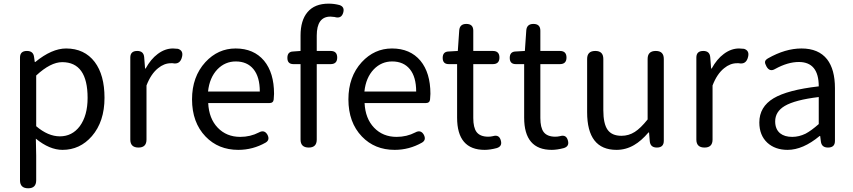

<svg xmlns="http://www.w3.org/2000/svg" viewBox="-20 -810 4683 1054"><path d="M134.8 223.6Q89.8 223.6 89.8 179.7V-153.3V-494.1Q89.8 -530.3 127.9 -530.3Q163.1 -530.3 167 -497.1L170.9 -469.7H173.8Q264.6 -543.9 342.8 -543.9Q443.4 -543.9 500 -469.7Q553.7 -398.4 553.7 -273.4Q553.7 -142.6 484.4 -62.5Q418.9 12.7 323.2 12.7Q252 12.7 176.8 -48.8L178.7 43.9V179.7Q178.7 223.6 134.8 223.6ZM308.6 -61.5Q376 -61.5 418 -117.2Q460.9 -175.8 460.9 -272.5Q460.9 -468.8 321.3 -468.8Q257.8 -468.8 178.7 -395.5V-255.9V-117.2Q244.1 -61.5 308.6 -61.5Z M740.2 0Q695.3 0 695.3 -43.9V-264.6V-494.1Q695.3 -530.3 733.4 -530.3Q768.6 -530.3 771.5 -496.1L776.4 -433.6H779.3Q807.6 -485.4 845.7 -513.7Q885.7 -543.9 929.7 -543.9Q939.5 -543.9 957 -542Q987.3 -532.2 979.5 -499Q969.7 -454.1 927.7 -462.9Q922.9 -462.9 918 -462.9Q880.9 -462.9 847.7 -435.5Q808.6 -404.3 784.2 -340.8V-43.9Q784.2 0 740.2 0Z M1288.1 12.7Q1178.7 12.7 1108.4 -60.5Q1034.2 -137.7 1034.2 -264.6Q1034.2 -388.7 1107.4 -468.8Q1176.8 -543.9 1273.4 -543.9Q1373 -543.9 1429.7 -476.6Q1484.4 -410.2 1484.4 -294.9Q1484.4 -283.2 1482.4 -263.7Q1480.5 -244.1 1458 -244.1H1301.8H1123Q1127 -159.2 1175.3 -108.9Q1223.6 -58.6 1298.8 -58.6Q1354.5 -58.6 1401.4 -83Q1431.6 -99.6 1448.2 -70.3Q1462.9 -42 1438.5 -27.3Q1368.2 12.7 1288.1 12.7ZM1122.1 -307.6H1263.7H1406.2Q1406.2 -387.7 1371.6 -430.2Q1336.9 -472.7 1274.4 -472.7Q1215.8 -472.7 1173.8 -429.7Q1129.9 -383.8 1122.1 -307.6Z M1674.8 0Q1629.9 0 1629.9 -43.9V-458H1590.8Q1557.6 -458 1557.6 -492.2Q1557.6 -526.4 1588.9 -527.3L1629.9 -530.3V-615.2Q1629.9 -698.2 1668 -743.2Q1707 -790 1784.2 -790Q1814.5 -790 1843.8 -782.2Q1873 -772.5 1864.3 -741.2Q1854.5 -705.1 1816.4 -716.8Q1800.8 -718.8 1793.9 -718.8Q1718.8 -718.8 1718.8 -614.3V-530.3H1794.9Q1831.1 -530.3 1831.1 -494.1Q1831.1 -458 1794.9 -458H1774.4H1718.8V-43.9Q1718.8 0 1674.8 0Z M2146.5 12.7Q2037.1 12.7 1966.8 -60.5Q1892.6 -137.7 1892.6 -264.6Q1892.6 -388.7 1965.8 -468.8Q2035.2 -543.9 2131.8 -543.9Q2231.4 -543.9 2288.1 -476.6Q2342.8 -410.2 2342.8 -294.9Q2342.8 -283.2 2340.8 -263.7Q2338.9 -244.1 2316.4 -244.1H2160.2H1981.4Q1985.4 -159.2 2033.7 -108.9Q2082 -58.6 2157.2 -58.6Q2212.9 -58.6 2259.8 -83Q2290 -99.6 2306.6 -70.3Q2321.3 -42 2296.9 -27.3Q2226.6 12.7 2146.5 12.7ZM1980.5 -307.6H2122.1H2264.6Q2264.6 -387.7 2230 -430.2Q2195.3 -472.7 2132.8 -472.7Q2074.2 -472.7 2032.2 -429.7Q1988.3 -383.8 1980.5 -307.6Z M2640.6 12.7Q2489.3 12.7 2489.3 -164.1V-458H2443.4Q2410.2 -458 2410.2 -492.2Q2410.2 -526.4 2442.4 -527.3L2493.2 -530.3L2501 -643.6Q2503.9 -678.7 2540 -678.7Q2578.1 -678.7 2578.1 -641.6V-530.3H2685.5Q2721.7 -530.3 2721.7 -494.1Q2721.7 -458 2685.5 -458H2649.4H2578.1V-162.1Q2578.1 -110.4 2595.7 -85.9Q2615.2 -59.6 2660.2 -59.6Q2672.9 -59.6 2685.5 -62.5Q2720.7 -73.2 2729.5 -38.1Q2738.3 -6.8 2707 2.9Q2669.9 12.7 2640.6 12.7Z M3008.8 12.7Q2857.4 12.7 2857.4 -164.1V-458H2811.5Q2778.3 -458 2778.3 -492.2Q2778.3 -526.4 2810.5 -527.3L2861.3 -530.3L2869.1 -643.6Q2872.1 -678.7 2908.2 -678.7Q2946.3 -678.7 2946.3 -641.6V-530.3H3053.7Q3089.8 -530.3 3089.8 -494.1Q3089.8 -458 3053.7 -458H3017.6H2946.3V-162.1Q2946.3 -110.4 2963.9 -85.9Q2983.4 -59.6 3028.3 -59.6Q3041 -59.6 3053.7 -62.5Q3088.9 -73.2 3097.7 -38.1Q3106.4 -6.8 3075.2 2.9Q3038.1 12.7 3008.8 12.7Z M3364.3 12.7Q3203.1 12.7 3203.1 -194.3V-486.3Q3203.1 -530.3 3248 -530.3Q3292 -530.3 3292 -486.3V-205.1Q3292 -130.9 3315.4 -97.7Q3338.9 -64.5 3391.6 -64.5Q3431.6 -64.5 3464.8 -85.9Q3496.1 -105.5 3535.2 -154.3V-486.3Q3535.2 -530.3 3580.1 -530.3Q3624 -530.3 3624 -486.3V-264.6V-37.1Q3624 0 3585.9 0Q3549.8 0 3546.9 -35.2L3543 -83H3540Q3500 -36.1 3460.9 -13.7Q3416 12.7 3364.3 12.7Z M3847.7 0Q3802.7 0 3802.7 -43.9V-264.6V-494.1Q3802.7 -530.3 3840.8 -530.3Q3876 -530.3 3878.9 -496.1L3883.8 -433.6H3886.7Q3915 -485.4 3953.1 -513.7Q3993.2 -543.9 4037.1 -543.9Q4046.9 -543.9 4064.5 -542Q4094.7 -532.2 4086.9 -499Q4077.1 -454.1 4035.2 -462.9Q4030.3 -462.9 4025.4 -462.9Q3988.3 -462.9 3955.1 -435.5Q3916 -404.3 3891.6 -340.8V-43.9Q3891.6 0 3847.7 0Z M4303.7 12.7Q4235.4 12.7 4192.4 -26.4Q4148.4 -67.4 4148.4 -137.7Q4148.4 -223.6 4226.6 -270.5Q4303.7 -316.4 4474.6 -335.9Q4474.6 -469.7 4365.2 -469.7Q4304.7 -469.7 4235.4 -431.6Q4205.1 -413.1 4187.5 -445.3Q4178.7 -460.9 4179.7 -470.7Q4180.7 -480.5 4195.3 -489.3Q4291 -543.9 4379.9 -543.9Q4473.6 -543.9 4520.5 -484.4Q4563.5 -428.7 4563.5 -326.2V-163.1V-36.1Q4563.5 0 4525.4 0Q4490.2 0 4486.3 -33.2L4482.4 -63.5H4479.5Q4387.7 12.7 4303.7 12.7ZM4329.1 -58.6Q4366.2 -58.6 4402.3 -76.2Q4433.6 -92.8 4474.6 -128.9V-203.1V-277.3Q4344.7 -261.7 4288.1 -228.5Q4235.4 -197.3 4235.4 -143.6Q4235.4 -100.6 4262.7 -78.1Q4287.1 -58.6 4329.1 -58.6Z"/></svg>

Font: Bpmf GenSen Rounded R
Style: R
Weight: 400
Foundry: But Ko
Version: Version 1.320